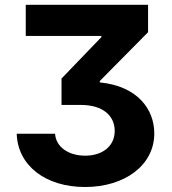

<svg xmlns="http://www.w3.org/2000/svg" viewBox="-20 -565 696 777"><path d="M202.8 -23.8H47.6C51.8 105.5 164.4 191.8 324.2 191.8C484.4 191.8 604.4 104 604.4 -25.2C604.4 -122.2 536.9 -216.6 383.9 -231.5V-237.2L579.2 -434.7V-545.5H84.2V-419.7H390.3V-414.8L229 -247.2V-140.3H307.5C397.7 -140.3 444.2 -95.5 444.2 -35.5C444.2 26.6 394.9 65 324.6 65C258.5 65 206.7 30.9 202.8 -23.8Z"/></svg>

Font: Margiela Sans
Style: Bold
Weight: 700
Designer: Stefan Endress, Andreas Faust
Version: Version 1.100;FEAKit 1.0